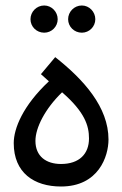

<svg xmlns="http://www.w3.org/2000/svg" viewBox="-20 -679 445 699"><path d="M278 -560C305 -560 327 -582 327 -609C327 -636 305 -659 278 -659C250 -659 228 -636 228 -609C228 -582 250 -560 278 -560ZM141 -560C168 -560 190 -582 190 -609C190 -636 168 -659 141 -659C113 -659 91 -636 91 -609C91 -582 113 -560 141 -560ZM202 0C339 0 375 -110 375 -171C375 -289 285 -389 181 -471L129 -409L158 -383C63 -294 30 -211 30 -158C30 -50 104 0 202 0ZM202 -82C148 -82 109 -110 109 -166C109 -214 144 -283 206 -343C289 -271 304 -221 304 -175C304 -119 269 -82 202 -82Z"/></svg>

Font: Noto Sans Arabic
Style: Regular
Weight: 400
Designer: Monotype Design Team, Nadine Chahine, Nizar Qandah and Khaled Hosny
Foundry: Monotype Imaging Inc.
Version: Version 2.012